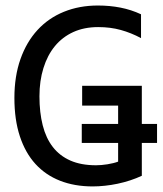

<svg xmlns="http://www.w3.org/2000/svg" viewBox="-20 -667 590 696"><path d="M276.4 -217.8H408.2V-284.2H277.8V-356H494.1V-217.8H549.3V-148.9H494.1V-29.8Q474.1 -20.5 451.9 -13.2Q429.7 -5.9 406.5 -1Q383.3 3.9 360.4 6.3Q337.4 8.8 315.9 8.8Q250.5 8.8 198 -11.7Q145.5 -32.2 108.6 -72.5Q71.8 -112.8 52 -172.9Q32.2 -232.9 32.2 -312Q32.2 -390.6 54.2 -452.9Q76.2 -515.1 116 -558.3Q155.8 -601.6 211.7 -624.3Q267.6 -647 335 -647Q377.9 -647 416.7 -639.4Q455.6 -631.8 491.2 -615.2V-528.8Q455.6 -547.9 418 -558.3Q380.4 -568.8 335.9 -568.8Q285.2 -568.8 245.6 -550.8Q206.1 -532.7 179 -499.8Q151.9 -466.8 137.5 -420.4Q123 -374 123 -317.9Q123 -259.3 134.8 -212.9Q146.5 -166.5 171.4 -134.3Q196.3 -102.1 235.1 -85Q273.9 -67.9 328.1 -67.9Q337.4 -67.9 348.1 -68.8Q358.9 -69.8 369.6 -71.5Q380.4 -73.2 390.4 -75.7Q400.4 -78.1 408.2 -81.1V-148.9H276.4Z"/></svg>

Font: Code New Roman
Style: Regular
Weight: 400
Monospace: yes
Designer: Sam Radian
Foundry: Code New Roman
Version: Version 2.00 November 29, 2014